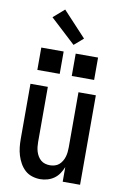

<svg xmlns="http://www.w3.org/2000/svg" viewBox="-105 -1032 709 1099"><g transform="rotate(10 250.0 -482.5)"><path d="M209 8Q185 8 161.5 0.5Q138 -7 120.5 -23Q103 -39 91 -60.5Q79 -82 72 -105Q65 -128 62.5 -152Q60 -176 60 -200V-520H161V-200Q161 -186 162.5 -172Q164 -158 168 -144.5Q172 -131 179.5 -118.5Q187 -106 197.5 -97Q208 -88 222 -84Q236 -80 250 -80Q264 -80 278 -84Q292 -88 302.5 -97Q313 -106 320.5 -118.5Q328 -131 332 -144.5Q336 -158 337.5 -172Q339 -186 339 -200V-520H440V0H339V-85Q331 -65 319 -47Q307 -29 289.5 -16.5Q272 -4 251 2Q230 8 209 8ZM415 -605H285V-735H415ZM215 -605H85V-735H215ZM264 -782 118 -917 182 -973 317 -828Z"/></g></svg>

Font: Iosevka SS04 Semibold
Style: Regular
Weight: 600
Monospace: yes
Designer: Belleve Invis
Foundry: Belleve Invis
Version: Version 19.0.0; ttfautohint (v1.8.4)